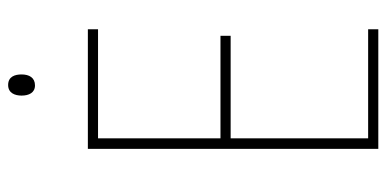

<svg xmlns="http://www.w3.org/2000/svg" viewBox="-259 -691 950 472"><g transform="rotate(-90 216.0 -455.0)"><path d="M243 -910C223 -910 217 -893 217 -877C217 -859 224 -844 242 -844C261 -844 269 -858 269 -877C269 -893 264 -910 243 -910ZM380 0V-25H112V-363H364V-388H112V-689H380V-714H86V0Z"/></g></svg>

Font: Noto Sans Sinhala UI Condensed Thin
Style: Regular
Weight: 100
Width: 3
Designer: Jelle Bosma - Monotype Design Team
Foundry: Monotype Imaging Inc.
Version: Version 2.006